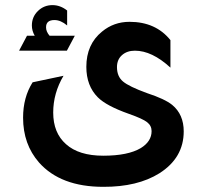

<svg xmlns="http://www.w3.org/2000/svg" viewBox="-20 -537 795 747"><path d="M54.2 -339.8 85 -397.9H115.2Q104 -417 104 -438Q104 -471.2 127.4 -494.1Q150.9 -517.1 184.1 -517.1Q214.8 -517.1 241.2 -496.1V-438Q216.3 -459 191.9 -459Q158.7 -459 159.2 -430.2Q159.2 -414.1 172.9 -397.9H271L240.2 -339.8ZM643.1 -273.9Q571.3 -339.8 504.9 -339.8Q474.1 -339.8 454.6 -322.5Q435.1 -305.2 435.1 -275.9Q435.1 -239.7 458.5 -220Q481.9 -200.2 551.8 -174.8Q621.6 -151.9 649.9 -128.9Q694.8 -91.8 694.8 -25.9Q694.8 77.1 600.1 137.2Q515.1 190.4 381.8 189.9Q215.8 189.9 131.8 95.2Q69.8 24.4 69.8 -79.1Q69.8 -158.2 106.9 -216.8L227.1 -242.2Q187 -174.3 187 -99.1Q187 -20 236.8 23.9Q286.6 68.8 381.8 68.8Q478 68.8 527.8 39.1Q569.8 13.2 569.8 -26.9Q569.8 -47.9 552.5 -61.5Q535.2 -75.2 481 -94.2Q394 -125 360.8 -158.2Q315.9 -203.1 315.9 -276.9Q315.9 -364.7 377 -414.1Q422.9 -452.1 483.9 -452.1Q585.9 -452.1 643.1 -380.9Z"/></svg>

Font: Tajawal
Style: Bold
Weight: 700
Designer: Boutros Fonts
Foundry: Created by Boutros International 2017
Version: Version 1.700